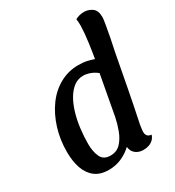

<svg xmlns="http://www.w3.org/2000/svg" viewBox="-185 -864 909 995"><g transform="rotate(-30 270.0 -367.0)"><path d="M174 20Q123 20 91.5 -4.5Q60 -29 45.5 -71.5Q31 -114 31 -169Q31 -243 51.5 -308.5Q72 -374 108.5 -424Q145 -474 196 -502Q247 -530 306 -530Q336 -530 360.5 -524.5Q385 -519 413 -508L506 -494Q488 -398 469.5 -300.5Q451 -203 430 -104Q429 -95 427 -83Q425 -71 425 -62Q425 -47 432.5 -38Q440 -29 456 -28Q451 -11 439.5 -0.5Q428 10 413.5 15Q399 20 381 20Q354 20 335 5.5Q316 -9 313 -37Q287 -12 251.5 4Q216 20 174 20ZM218 -40Q256 -40 279.5 -65Q303 -90 317 -127.5Q331 -165 338 -200L382 -439Q362 -455 340.5 -462.5Q319 -470 301 -470Q270 -470 245.5 -452Q221 -434 202.5 -403Q184 -372 171.5 -331Q159 -290 153 -243.5Q147 -197 147 -150Q147 -104 162 -72Q177 -40 218 -40ZM504 -484 394 -492Q404 -547 411.5 -603Q419 -659 420 -699Q420 -711 419.5 -721Q419 -731 417 -740Q426 -746 440 -750Q454 -754 470 -754Q496 -754 518 -738.5Q540 -723 540 -683Q540 -672 534.5 -640Q529 -608 521 -566Q513 -524 504 -484Z"/></g></svg>

Font: Sansita Swashed Light
Style: Regular
Weight: 400
Version: Version 1.003